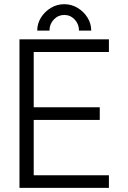

<svg xmlns="http://www.w3.org/2000/svg" viewBox="-20 -914 624 934"><path d="M465.3 -392.1V-330.6H144V-61.5H509.8V0H74.7V-722.7H509.8V-661.1H144V-392.1ZM292.5 -893.6Q327.6 -893.6 357.4 -875.7Q387.2 -857.9 405.5 -828.6Q423.8 -799.3 423.8 -765.1H364.3Q364.3 -796.9 343.3 -819.1Q322.3 -841.3 292.5 -841.3Q263.2 -841.3 241.9 -819.1Q220.7 -796.9 220.7 -765.1H161.1Q161.1 -799.3 179.4 -828.6Q197.8 -857.9 227.5 -875.7Q257.3 -893.6 292.5 -893.6Z"/></svg>

Font: Giphurs Light
Style: Regular
Weight: 300
Version: Version 0.920; ttfautohint (v1.8.4.7-5d5b)